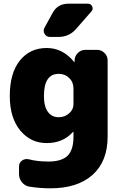

<svg xmlns="http://www.w3.org/2000/svg" viewBox="-20 -790 666 1040"><path d="M378 -225V-310Q378 -345 355 -367.5Q332 -390 298 -390Q218 -390 218 -270Q218 -213 239.5 -184Q261 -155 298 -155Q331 -155 354.5 -176Q378 -197 378 -225ZM506 -520Q529 -520 546 -503Q563 -486 563 -463V-50Q563 84 481.5 157Q400 230 253 230Q196 230 139 221Q115 217 99 197.5Q83 178 83 153V112Q83 91 99.5 79.5Q116 68 137 73Q182 85 243 85Q313 85 345.5 54Q378 23 378 -50V-75Q378 -76 377 -76Q375 -76 375 -75Q321 -15 233 -15Q146 -15 89.5 -83.5Q33 -152 33 -270Q33 -394 87.5 -462Q142 -530 233 -530Q320 -530 381 -455Q382 -454 383 -454Q384 -454 384 -455V-463Q385 -487 402 -503.5Q419 -520 443 -520ZM350 -770H456Q473 -770 479.5 -755Q486 -740 475 -728L391 -632Q354 -590 296 -590H250Q231 -590 221.5 -606.5Q212 -623 221 -640L265 -720Q292 -770 350 -770Z"/></svg>

Font: Rounded Mplus 1c Black
Style: Regular
Weight: 900
Version: Version 1.059.20150529